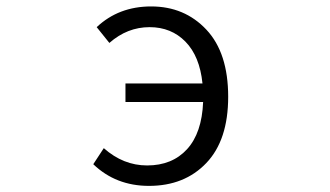

<svg xmlns="http://www.w3.org/2000/svg" viewBox="-20 -574 1040 606"><path d="M325.2 -438.5 285.2 -488.3Q354.5 -553.7 457 -553.7Q562.5 -553.7 631.3 -480.5Q700.2 -407.2 700.2 -268.6Q700.2 -131.8 631.3 -59.6Q562.5 12.7 450.2 12.7Q345.7 12.7 274.4 -55.7L307.6 -106.4Q369.1 -51.8 444.3 -51.8Q523.4 -51.8 570.3 -103Q617.2 -154.3 621.1 -252H376V-310.5H619.1Q610.4 -396.5 565.4 -442.4Q520.5 -488.3 452.1 -488.3Q381.8 -488.3 325.2 -438.5Z"/></svg>

Font: Gen Shin Gothic Monospace Normal
Style: Regular
Weight: 350
Designer: [Source Han Sans]
Ryoko NISHIZUKA  (kana & ideographs); Paul D. Hunt (Latin, Greek & Cyrillic); Wenlong ZHANG  (bopomofo
Version: Version 1.002.20150607